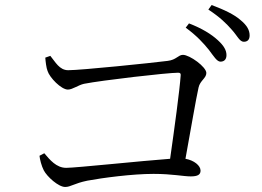

<svg xmlns="http://www.w3.org/2000/svg" viewBox="-20 -806 1040 763"><path d="M810 -608C829 -583 842 -561 856 -561C871 -561 880 -570 880 -587C880 -606 870 -624 846 -646C820 -670 783 -693 731 -713L718 -696C762 -664 789 -634 810 -608ZM901 -688C923 -664 932 -640 949 -640C964 -640 972 -649 972 -665C972 -686 962 -705 935 -727C911 -748 872 -767 821 -786L808 -768C855 -737 879 -713 901 -688ZM137 -187C138 -174 145 -146 154 -129C167 -104 212 -63 239 -63C261 -63 274 -77 327 -88C386 -99 505 -115 590 -115C665 -115 708 -105 738 -105C766 -105 777 -112 777 -128C777 -148 751 -169 717 -175C738 -290 759 -414 769 -458C775 -486 800 -495 800 -516C800 -540 734 -588 707 -588C688 -588 681 -568 646 -564C584 -556 302 -527 251 -527C216 -527 200 -560 180 -584L160 -577C161 -562 164 -536 169 -524C177 -498 223 -450 250 -450C268 -450 291 -468 314 -473C385 -487 645 -517 688 -517C696 -517 699 -514 698 -506C694 -448 673 -294 656 -175C546 -167 281 -139 243 -139C204 -139 178 -171 156 -197Z"/></svg>

Font: Harano Aji Mincho KR
Style: Regular
Weight: 400
Foundry: Masamichi Hosoda
Version: HaranoAjiMinchoKR-Regular version 20230610;ttx 4.39.4